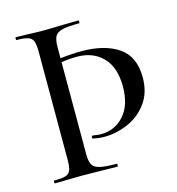

<svg xmlns="http://www.w3.org/2000/svg" viewBox="-96 -709 733 793"><g transform="rotate(-15 270.5 -312.5)"><path d="M265.1 -481.9Q230 -481.9 198.2 -476.1V-85Q198.2 -52.7 206.1 -38.3Q213.9 -23.9 236.8 -18.1Q259.8 -12.2 310.1 -12.2Q312 -12.2 312 -6.1Q312 0 310.1 0Q268.1 0 245.1 -1L159.2 -2L90.8 -1Q72.8 0 43 0Q40 0 40 -6.1Q40 -12.2 43 -12.2Q77.1 -12.2 92 -17.1Q106.9 -22 112.5 -35.9Q118.2 -49.8 118.2 -81.1V-543.9Q118.2 -573.7 112.5 -587.9Q106.9 -602.1 91.6 -607.4Q76.2 -612.8 43 -612.8Q40 -612.8 40 -618.9Q40 -625 43 -625L90.8 -624Q132.8 -622.1 162.1 -622.1Q191.4 -622.1 245.1 -624L310.1 -625Q312 -625 312 -618.9Q312 -612.8 310.1 -612.8Q260.3 -612.8 237.1 -606.9Q213.9 -601.1 206.1 -585.9Q198.2 -570.8 198.2 -539.1V-493.2Q246.1 -499 290 -499Q388.2 -499 447 -459Q505.9 -418.9 505.9 -329.1Q505.9 -264.2 473.4 -220Q440.9 -175.8 390.9 -154.3Q340.8 -132.8 290 -132.8Q268.1 -132.8 241.2 -138.2Q239.3 -138.2 239 -142.1Q238.8 -146 240.5 -148.9Q242.2 -151.9 254.2 -149.4Q266.1 -147 279.8 -147Q337.9 -147 377.4 -190.4Q417 -233.9 417 -314.9Q417 -396 375.5 -439Q334 -481.9 265.1 -481.9Z"/></g></svg>

Font: Cormorant-Medium
Style: Regular
Weight: 500
Designer: Christian Thalmann (Catharsis Fonts)
Version: Version 3.000